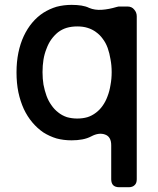

<svg xmlns="http://www.w3.org/2000/svg" viewBox="-20 -574 657 800"><path d="M483.4 -546.9Q478.5 -546.9 474.6 -546.9Q469.7 -545.9 465.8 -544.9Q433.6 -535.2 404.3 -533.2Q375 -531.2 351.6 -541Q337.9 -547.9 319.3 -550.8Q300.8 -553.7 278.3 -553.7Q246.1 -553.7 215.8 -545.9Q186.5 -537.1 160.2 -520.5Q134.8 -503.9 114.3 -479.5Q93.8 -455.1 79.1 -423.8Q64.5 -392.6 56.6 -354.5Q48.8 -316.4 48.8 -272.5Q48.8 -227.5 56.6 -189.5Q64.5 -152.3 79.1 -120.1Q93.8 -88.9 114.3 -64.5Q134.8 -40 160.2 -22.5Q186.5 -5.9 215.8 2.9Q245.1 10.7 278.3 10.7Q302.7 10.7 323.2 6.8Q343.8 2.9 360.4 -5.9Q391.6 -22.5 417 -13.7Q443.4 -4.9 443.4 31.2Q443.4 78.1 443.4 172.9Q443.4 188.5 451.2 197.3Q460 206.1 476.6 206.1Q490.2 206.1 516.6 206.1Q532.2 206.1 541 197.3Q549.8 189.5 549.8 172.9Q549.8 -53.7 549.8 -505.9Q549.8 -522.5 539.1 -534.2Q529.3 -546.9 510.7 -546.9Q510.7 -546.9 509.8 -546.9Q502.9 -546.9 497.1 -546.9Q490.2 -546.9 483.4 -546.9ZM379.9 -104.5Q363.3 -91.8 344.7 -85.9Q325.2 -80.1 301.8 -80.1Q279.3 -80.1 258.8 -85.9Q238.3 -92.8 222.7 -105.5Q206.1 -118.2 194.3 -135.7Q181.6 -153.3 173.8 -174.8Q166 -196.3 161.1 -221.7Q157.2 -246.1 157.2 -273.4Q157.2 -300.8 161.1 -325.2Q165 -349.6 173.8 -371.1Q181.6 -392.6 193.4 -409.2Q206.1 -426.8 221.7 -439.5Q238.3 -452.1 257.8 -458Q278.3 -463.9 301.8 -463.9Q326.2 -463.9 344.7 -458Q364.3 -452.1 379.9 -440.4Q396.5 -428.7 408.2 -412.1Q420.9 -395.5 428.7 -374Q436.5 -351.6 440.4 -327.1Q445.3 -301.8 445.3 -273.4Q445.3 -245.1 440.4 -219.7Q436.5 -194.3 427.7 -171.9Q427.7 -171.9 427.7 -171.9Q419.9 -150.4 407.2 -132.8Q395.5 -116.2 379.9 -104.5Z"/></svg>

Font: DeepSea
Style: Medium
Weight: 500
Designer: Stem
Version: Version 3.019;git-0a5106e0b